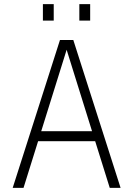

<svg xmlns="http://www.w3.org/2000/svg" viewBox="-20 -902 640 922"><path d="M41 0 268 -710H332L559 0H507L437 -224H163L93 0ZM300 -663 178 -272H422ZM186 -803V-882H238V-803ZM361 -803V-882H413V-803Z"/></svg>

Font: Geist Mono ExtraLight
Style: Regular
Weight: 200
Monospace: yes
Designer: Basement.studio, Andrés Briganti, Mateo Zaragoza
Foundry: Basement.studio, Vercel, Andrés Briganti, Guido Ferreyra, Mateo Zaragoza
Version: Version 1.500; ttfautohint (v1.8.4.7-5d5b)